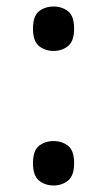

<svg xmlns="http://www.w3.org/2000/svg" viewBox="-20 -561 326 588"><path d="M144 -405Q118 -405 99.5 -420Q81 -435 81 -473Q81 -512 99.5 -526.5Q118 -541 144 -541Q170 -541 188.5 -526.5Q207 -512 207 -473Q207 -435 188.5 -420Q170 -405 144 -405ZM144 7Q118 7 99.5 -8Q81 -23 81 -61Q81 -100 99.5 -114.5Q118 -129 144 -129Q170 -129 188.5 -114.5Q207 -100 207 -61Q207 -23 188.5 -8Q170 7 144 7Z"/></svg>

Font: Noto Rashi Hebrew
Style: Regular
Weight: 400
Version: Version 1.006